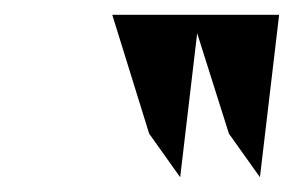

<svg xmlns="http://www.w3.org/2000/svg" viewBox="-20 -797 398 260"><path d="M132 -777 182 -616 224 -557 247 -752 290 -616 332 -557 358 -777Z"/></svg>

Font: Charger Sport
Style: BdObl
Weight: 700
Designer: Jasper
Foundry: Cannot Into Space Fonts
Version: Version 1.1